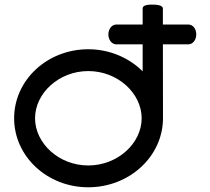

<svg xmlns="http://www.w3.org/2000/svg" viewBox="-20 -794 892 814"><path d="M354.3 -492.7C479.3 -492.7 580.6 -398.4 580.6 -292.6C580.6 -186.8 479.3 -92.5 354.3 -92.5C229.3 -92.5 128.6 -186.8 128.6 -292.6C128.6 -398.4 229.3 -492.7 354.3 -492.7ZM624.5 -774.5C608.8 -774.4 584.8 -772.8 584.8 -758.7L584.8 -690.1C524.4 -690.1 473 -690 473 -690C454 -690.1 439.4 -670.6 439.4 -648C439.4 -625.5 453.8 -606 473 -606H584.8L584.8 -491.6C527.3 -548.7 445.2 -585.2 354.3 -585.2C179.9 -585.2 39.9 -454.3 39.9 -292.6C39.9 -130.9 179.9 0 354.3 0C528.7 0 671 -131 671 -292.8L670.6 -606H779.2C798 -606.5 812.1 -625.3 812.1 -648C812.1 -670.2 799.3 -689.3 779.2 -690.1C778.1 -690.2 732.5 -690.1 670.5 -690.1L670.5 -757.7C670.5 -772.8 642.1 -774.6 624.5 -774.5Z"/></svg>

Font: Hi.
Style: Bold
Weight: 400
Designer: Mew Too, Robert Jablonski
Foundry: Cannot Into Space Fonts
Version: Version 1.996